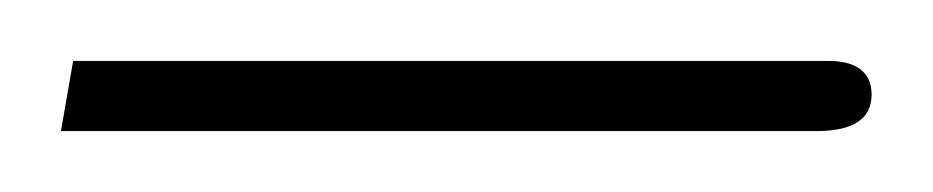

<svg xmlns="http://www.w3.org/2000/svg" viewBox="-20 -38 306 63"><path d="M0 5H248C260 5 266 1 266 -7C266 -15 260 -18 252 -18H4Z"/></svg>

Font: Noto Sans Arabic UI Cn Th
Style: Regular
Weight: 100
Width: 3
Designer: Monotype Design Team, Nadine Chahine and Nizar Qandah
Foundry: Monotype Imaging Inc.
Version: Version 2.010